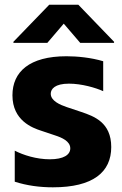

<svg xmlns="http://www.w3.org/2000/svg" viewBox="-20 -794 523 824"><path d="M183.2 -610.1 253.6 -692.5 324.2 -610.1H469.5V-614.7L316.1 -773.8H191.4L37.6 -614.7V-610.1ZM207 9.9C379.3 9.9 457.4 -55 457.4 -163C457.4 -269.2 382.8 -295.1 329.9 -313.2L267 -334.2C237.6 -344.1 197.8 -361.2 197.8 -391.7C197.8 -411.9 215.6 -435 275.9 -435C330.3 -435 391 -417.3 422.9 -402.7V-531.2C370.7 -546.9 311.4 -552.6 265.3 -552.6C106.2 -552.6 33.4 -485.8 33.4 -384.9C33.4 -276.3 119.7 -245 156.6 -233L215.9 -213.1C245.7 -203.5 281.6 -187.9 281.6 -157.3C281.6 -129.6 252.8 -110.4 193.9 -110.4C136 -110.4 79.5 -128.6 43.3 -147.4V-14.2C95.5 2.5 150.2 9.9 207 9.9Z"/></svg>

Font: TID UI Extra Bold
Style: Regular
Weight: 800
Designer: The TID Project Authors
Foundry: Bakken & Bæck
Version: Version 1.001;hotconv 1.0.109;makeotfexe 2.5.65596